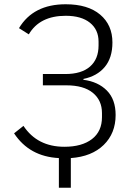

<svg xmlns="http://www.w3.org/2000/svg" viewBox="-20 -730 626 900"><path d="M256 150V11Q118 4 46 -105L90 -140Q155 -42 282 -42Q364 -42 411 -78Q458 -114 458 -181V-200Q458 -260 415 -295Q372 -330 291 -330H181V-383H286Q362 -383 402 -418Q442 -453 442 -517V-535Q442 -591 401.5 -623.5Q361 -656 288 -656Q166 -656 115 -569L69 -598Q136 -710 288 -710Q392 -710 449.5 -661.5Q507 -613 507 -531Q507 -459 471 -416Q435 -373 371 -360V-356Q440 -347 481 -305.5Q522 -264 522 -191Q522 -105 466 -50.5Q410 4 312 11V150Z"/></svg>

Font: IBM Plex Sans Light
Style: Regular
Weight: 300
Designer: Mike Abbink, Paul van der Laan, Pieter van Rosmalen
Foundry: Bold Monday
Version: Version 3.0